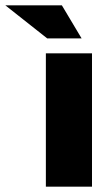

<svg xmlns="http://www.w3.org/2000/svg" viewBox="-132 -700 405 720"><path d="M40 -500V0H213V-500ZM-112 -680 45 -556H174L100 -680Z"/></svg>

Font: LT Wave Black
Style: Regular
Weight: 900
Designer: Daniel Lyons
Version: Version 2.5 (Glyphs App)